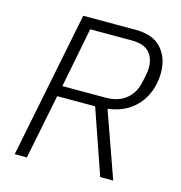

<svg xmlns="http://www.w3.org/2000/svg" viewBox="-104 -792 835 885"><g transform="rotate(15 313.5 -349.0)"><path d="M165 -309 103 0H45L185 -698H435Q519 -698 559 -652.5Q599 -607 599 -538Q599 -478 575.5 -429.5Q552 -381 508.5 -350.5Q465 -320 404 -313L515 0H453L346 -309ZM176 -360H383Q443 -360 480.5 -391Q518 -422 528 -475Q533 -497 535.5 -510Q538 -523 538.5 -531.5Q539 -540 539 -547Q539 -590 514 -618Q489 -646 430 -646H232Z"/></g></svg>

Font: IBM Plex Sans Light
Style: Italic
Weight: 300
Italic angle: -11.31°
Designer: Mike Abbink, Paul van der Laan, Pieter van Rosmalen
Foundry: Bold Monday
Version: Version 3.201